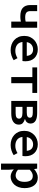

<svg xmlns="http://www.w3.org/2000/svg" viewBox="1432 -1974 737 3640"><g transform="rotate(90 1800.0 -154.5)"><path d="M390 0V-183Q377 -180 366 -178Q355 -176 343.5 -174.5Q332 -173 318 -172.5Q304 -172 286 -172Q238 -172 199 -182.5Q160 -193 133 -215.5Q106 -238 91 -274.5Q76 -311 76 -363V-491H191V-363Q191 -310 219 -287Q247 -264 311 -264Q334 -264 352 -266Q370 -268 390 -273V-491H506V0Z M930 12Q874 12 825 -5.5Q776 -23 739.5 -56Q703 -89 682 -137Q661 -185 661 -246Q661 -306 682 -353.5Q703 -401 738.5 -434.5Q774 -468 819.5 -485.5Q865 -503 915 -503Q970 -503 1012 -485.5Q1054 -468 1083 -437.5Q1112 -407 1127 -364Q1142 -321 1142 -270Q1142 -253 1140.5 -237.5Q1139 -222 1137 -212H776Q786 -143 831 -110Q876 -77 945 -77Q984 -77 1017 -88Q1050 -99 1083 -118L1122 -46Q1083 -20 1033.5 -4Q984 12 930 12ZM918 -414Q867 -414 828.5 -384Q790 -354 779 -294H1040Q1034 -354 1002.5 -384Q971 -414 918 -414Z M1442 0V-400H1258V-491H1742V-400H1558V0Z M1894 0V-491H2123Q2166 -491 2202.5 -484.5Q2239 -478 2266 -463Q2293 -448 2308 -423.5Q2323 -399 2323 -364Q2323 -328 2302 -300.5Q2281 -273 2239 -261V-257Q2284 -246 2313.5 -219Q2343 -192 2343 -141Q2343 -104 2327 -77.5Q2311 -51 2283 -33.5Q2255 -16 2216.5 -8Q2178 0 2134 0ZM2007 -294H2112Q2166 -294 2189 -309Q2212 -324 2212 -352Q2212 -381 2189.5 -394.5Q2167 -408 2115 -408H2007ZM2007 -83H2125Q2181 -83 2205.5 -99.5Q2230 -116 2230 -148Q2230 -177 2203.5 -194.5Q2177 -212 2122 -212H2007Z M2730 12Q2674 12 2625 -5.5Q2576 -23 2539.5 -56Q2503 -89 2482 -137Q2461 -185 2461 -246Q2461 -306 2482 -353.5Q2503 -401 2538.5 -434.5Q2574 -468 2619.5 -485.5Q2665 -503 2715 -503Q2770 -503 2812 -485.5Q2854 -468 2883 -437.5Q2912 -407 2927 -364Q2942 -321 2942 -270Q2942 -253 2940.5 -237.5Q2939 -222 2937 -212H2576Q2586 -143 2631 -110Q2676 -77 2745 -77Q2784 -77 2817 -88Q2850 -99 2883 -118L2922 -46Q2883 -20 2833.5 -4Q2784 12 2730 12ZM2718 -414Q2667 -414 2628.5 -384Q2590 -354 2579 -294H2840Q2834 -354 2802.5 -384Q2771 -414 2718 -414Z M3082 194V-491H3177L3186 -435H3189Q3221 -464 3262.5 -483.5Q3304 -503 3346 -503Q3394 -503 3431.5 -485.5Q3469 -468 3494.5 -435Q3520 -402 3533.5 -356Q3547 -310 3547 -253Q3547 -190 3529 -140.5Q3511 -91 3480.5 -57.5Q3450 -24 3410.5 -6Q3371 12 3329 12Q3295 12 3259.5 -3Q3224 -18 3195 -46H3192L3198 40V194ZM3305 -83Q3358 -83 3393 -125.5Q3428 -168 3428 -252Q3428 -326 3401 -367Q3374 -408 3314 -408Q3286 -408 3257 -394Q3228 -380 3198 -349V-128Q3225 -103 3253.5 -93Q3282 -83 3305 -83Z"/></g></svg>

Font: Source Code Pro Semibold
Style: Regular
Weight: 600
Monospace: yes
Designer: Paul D. Hunt, Teo Tuominen
Foundry: Adobe Systems Incorporated
Version: Version 2.030;PS 1.000;hotconv 16.6.51;makeotf.lib2.5.65220